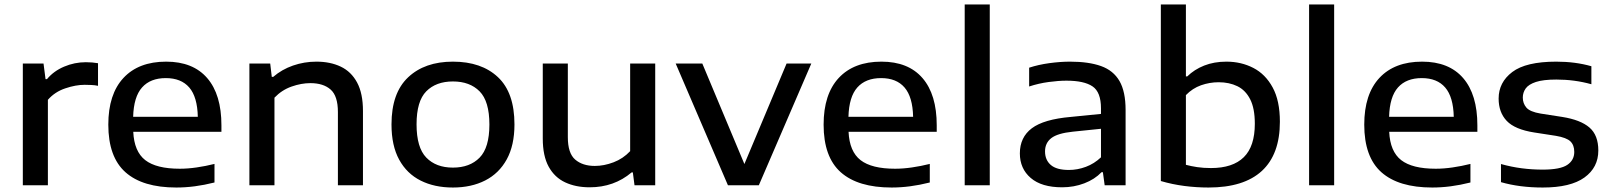

<svg xmlns="http://www.w3.org/2000/svg" viewBox="-20 -828 7202 858"><path d="M82 0V-544H174.5L183.5 -474.5H190Q220 -510.5 266.5 -530.2Q313 -550 363.5 -550Q392.5 -550 418 -545.5V-444.5Q404 -447.5 388.5 -448.2Q373 -449 358 -449Q318.5 -449 271.8 -433.2Q225 -417.5 194 -382V0Z M768 10Q617.5 10 540.8 -58.2Q464 -126.5 464 -271Q464 -407 531.8 -479.8Q599.5 -552.5 722.5 -552.5Q842.5 -552.5 906 -479Q969.5 -405.5 969.5 -268V-239H575.5Q579.5 -151 629 -112.5Q678.5 -74 783.5 -74Q819.5 -74 859 -79.8Q898.5 -85.5 938.5 -95.5V-12.5Q892.5 -1 850.5 4.5Q808.5 10 768 10ZM721 -479Q652 -479 614.8 -437.2Q577.5 -395.5 575 -306H864Q862 -395 825.8 -437Q789.5 -479 721 -479Z M1094.5 0V-544H1187.5L1194.5 -484.5H1201Q1239 -517.5 1289.2 -535Q1339.5 -552.5 1394 -552.5Q1456 -552.5 1502.8 -530.2Q1549.5 -508 1575.8 -459.2Q1602 -410.5 1602 -332V0H1490V-327.5Q1490 -399 1457.5 -427.8Q1425 -456.5 1367 -456.5Q1326.5 -456.5 1283 -441.2Q1239.5 -426 1206.5 -391.5V0Z M2004 10Q1921.5 10 1859.8 -21Q1798 -52 1763.8 -114.5Q1729.5 -177 1729.5 -272Q1729.5 -412.5 1803.8 -482.5Q1878 -552.5 2004 -552.5Q2131.5 -552.5 2205.2 -483.2Q2279 -414 2279 -272Q2279 -178.5 2244.5 -115.8Q2210 -53 2148 -21.5Q2086 10 2004 10ZM2004 -79Q2079.5 -79 2123.2 -123.5Q2167 -168 2167 -271.5Q2167 -375.5 2123.2 -419.8Q2079.5 -464 2004 -464Q1928.5 -464 1885 -420Q1841.5 -376 1841.5 -272.5Q1841.5 -168.5 1885 -123.8Q1928.5 -79 2004 -79Z M2615 9Q2553 9 2505.8 -13Q2458.5 -35 2432 -83Q2405.5 -131 2405.5 -209V-544H2517.5V-215Q2517.5 -143 2550.5 -114.8Q2583.5 -86.5 2638 -86.5Q2679.5 -86.5 2722 -102.8Q2764.5 -119 2796 -152.5V-544H2908V0H2815.5L2808 -57.5H2802.5Q2724 9 2615 9Z M3233 0 2999.5 -544H3118.5L3306.5 -95L3495 -544H3605.5L3371 0Z M3964.5 10Q3814 10 3737.2 -58.2Q3660.5 -126.5 3660.5 -271Q3660.5 -407 3728.2 -479.8Q3796 -552.5 3919 -552.5Q4039 -552.5 4102.5 -479Q4166 -405.5 4166 -268V-239H3772Q3776 -151 3825.5 -112.5Q3875 -74 3980 -74Q4016 -74 4055.5 -79.8Q4095 -85.5 4135 -95.5V-12.5Q4089 -1 4047 4.5Q4005 10 3964.5 10ZM3917.5 -479Q3848.5 -479 3811.2 -437.2Q3774 -395.5 3771.5 -306H4060.5Q4058.5 -395 4022.2 -437Q3986 -479 3917.5 -479Z M4291 0V-808H4403V0Z M4726.5 9Q4634.5 9 4586 -32.8Q4537.5 -74.5 4537.5 -142.5Q4537.5 -214.5 4591 -254.8Q4644.5 -295 4765 -305.5L4900 -319V-344Q4900 -416.5 4862.2 -442Q4824.5 -467.5 4745.5 -467.5Q4710.5 -467.5 4666 -461.5Q4621.5 -455.5 4579 -441.5V-525.5Q4620 -539 4669.2 -545.8Q4718.5 -552.5 4761.5 -552.5Q4845 -552.5 4900.2 -532.8Q4955.5 -513 4982.8 -465.8Q5010 -418.5 5010 -336.5V0H4916.5L4908.5 -58.5H4902.5Q4872 -26.5 4825.5 -8.8Q4779 9 4726.5 9ZM4650 -151.5Q4650 -113 4675.8 -90.8Q4701.5 -68.5 4756.5 -68.5Q4795 -68.5 4832.5 -82.5Q4870 -96.5 4900 -125V-252.5L4773.5 -239.5Q4706 -232.5 4678 -210.8Q4650 -189 4650 -151.5Z M5380.5 10Q5326.5 10 5272.5 3Q5218.5 -4 5167.5 -19V-808H5279.5V-486.5H5285.5Q5317 -517.5 5361.2 -535Q5405.5 -552.5 5460.5 -552.5Q5526.5 -552.5 5580.8 -524.5Q5635 -496.5 5667.2 -437.2Q5699.5 -378 5699.5 -284Q5699.5 -138.5 5619 -64.2Q5538.5 10 5380.5 10ZM5391.5 -77Q5489 -77 5538.2 -125.5Q5587.5 -174 5587.5 -275Q5587.5 -343.5 5566.8 -384.2Q5546 -425 5509.5 -442.8Q5473 -460.5 5426 -460.5Q5385.5 -460.5 5347.2 -447Q5309 -433.5 5279.5 -403V-91.5Q5301.5 -85.5 5329.8 -81.2Q5358 -77 5391.5 -77Z M5830 0V-808H5942V0Z M6380.5 10Q6230 10 6153.2 -58.2Q6076.5 -126.5 6076.5 -271Q6076.5 -407 6144.2 -479.8Q6212 -552.5 6335 -552.5Q6455 -552.5 6518.5 -479Q6582 -405.5 6582 -268V-239H6188Q6192 -151 6241.5 -112.5Q6291 -74 6396 -74Q6432 -74 6471.5 -79.8Q6511 -85.5 6551 -95.5V-12.5Q6505 -1 6463 4.5Q6421 10 6380.5 10ZM6333.5 -479Q6264.5 -479 6227.2 -437.2Q6190 -395.5 6187.5 -306H6476.5Q6474.5 -395 6438.2 -437Q6402 -479 6333.5 -479Z M6874 10Q6823 10 6776 4Q6729 -2 6687.5 -14V-95Q6734 -82 6780.2 -76Q6826.5 -70 6874 -70Q6952 -70 6983.5 -91Q7015 -112 7015 -149Q7015 -179.5 6997.8 -196.2Q6980.5 -213 6933 -221L6836 -236Q6749.5 -249.5 6713.2 -287.8Q6677 -326 6677 -387.5Q6677 -460 6738 -506.2Q6799 -552.5 6934.5 -552.5Q7020 -552.5 7091.5 -532V-451.5Q7016.5 -472.5 6935 -472.5Q6876.5 -472.5 6843.8 -461.8Q6811 -451 6798 -432.8Q6785 -414.5 6785 -392Q6785 -366 6801 -347.2Q6817 -328.5 6864.5 -320.5L6961 -305.5Q7043 -292.5 7082.8 -258.2Q7122.5 -224 7122.5 -155.5Q7122.5 -79.5 7060.5 -34.8Q6998.5 10 6874 10Z"/></svg>

Font: Encode Sans Expanded Expanded Medium
Style: Regular
Weight: 500
Width: 7
Designer: Multiple Designers
Foundry: Impallari Type
Version: Version 3.000; ttfautohint (v1.8.3) -l 8 -r 50 -G 200 -x 14 